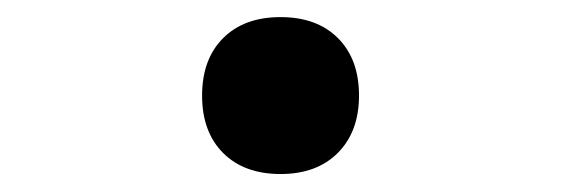

<svg xmlns="http://www.w3.org/2000/svg" viewBox="-20 -384 640 219"><path d="M210.5 -275Q210.5 -316.5 234.5 -340.5Q258.5 -364.5 300 -364.5Q341.5 -364.5 365.5 -340.5Q389.5 -316.5 389.5 -275Q389.5 -234 365.5 -209.8Q341.5 -185.5 300 -185.5Q258.5 -185.5 234.5 -209.5Q210.5 -233.5 210.5 -275Z"/></svg>

Font: JuliaMono SemiBold
Style: Regular
Weight: 600
Monospace: yes
Designer: cormullion
Foundry: corm
Version: Version 0.055; ttfautohint (v1.8.4)